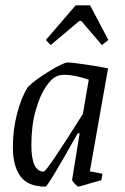

<svg xmlns="http://www.w3.org/2000/svg" viewBox="-20 -687 465 716"><path d="M315 -48 362 -39 358 -15 329 -7Q276 9 272 9Q269 9 258.5 -2Q248 -13 249 -17L277 -190H270Q158 9 150 9Q85 9 56.5 -29Q28 -67 28 -139Q28 -204 44 -264.5Q60 -325 83 -361Q105 -385 160.5 -419.5Q216 -454 233 -454Q248 -454 302 -446Q356 -438 383 -432ZM289 -262 311 -390Q257 -408 222 -408Q203 -408 193 -403Q173 -396 151 -363.5Q129 -331 113 -275Q97 -219 97 -146Q97 -47 143 -47Q154 -47 289 -262ZM151 -538 262 -667H316L384 -538L360 -519L283 -609H276L169 -519Z"/></svg>

Font: Grenze Light
Style: Italic
Weight: 300
Italic angle: -10°
Designer: Renata Polastri
Foundry: Omnibus-Type
Version: Version 1.002; ttfautohint (v1.8)